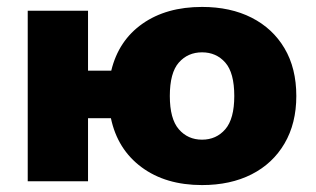

<svg xmlns="http://www.w3.org/2000/svg" viewBox="-20 -523 913 554"><path d="M563 11Q458 11 388.5 -40.5Q319 -92 300 -182H234V0H60V-492H234V-319H301Q322 -406 391 -454.5Q460 -503 563 -503Q645 -503 706 -472Q767 -441 801 -383.5Q835 -326 835 -246Q835 -167 801 -109Q767 -51 706 -20Q645 11 563 11ZM563 -120Q604 -120 630 -150Q656 -180 656 -246Q656 -313 630 -342.5Q604 -372 563 -372Q522 -372 496 -342.5Q470 -313 470 -246Q470 -180 496 -150Q522 -120 563 -120Z"/></svg>

Font: Nunito Sans Black
Style: Regular
Weight: 900
Designer: Vernon Adams
Foundry: Vernon Adams
Version: Version 3.006; ttfautohint (v1.8.3)